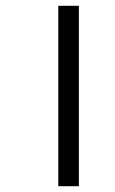

<svg xmlns="http://www.w3.org/2000/svg" viewBox="-20 -642 396 662"><path d="M181 0V-622H252V0Z"/></svg>

Font: Noto Sans Bengali ExtraCondensed
Style: Regular
Weight: 400
Width: 2
Designer: Jelle Bosma - Monotype Design Team
Foundry: Monotype Imaging Inc.
Version: Version 2.003; ttfautohint (v1.8.4.7-5d5b)